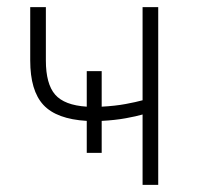

<svg xmlns="http://www.w3.org/2000/svg" viewBox="-20 -520 560 540"><path d="M381 -198Q364 -193 334 -187.5Q304 -182 266 -180V-90H224V-180Q139 -185 102 -225Q65 -265 65 -350V-500H109V-350Q109 -284 135 -254Q161 -224 224 -220V-320H266V-220Q304 -222 333.5 -227.5Q363 -233 381 -238V-500H425V0H381Z"/></svg>

Font: PT Root UI Web Light
Style: Regular
Weight: 300
Designer: Vitaly Kuzmin
Foundry: ParaType Ltd.
Version: Version 1.000W